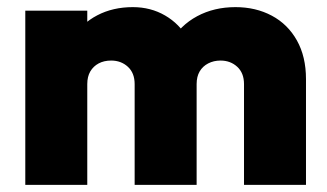

<svg xmlns="http://www.w3.org/2000/svg" viewBox="-20 -519 919 539"><path d="M51 0V-489H225V0ZM358 0V-283Q358 -314 339 -331.5Q320 -349 292 -349Q272 -349 257 -341Q242 -333 233.5 -318.5Q225 -304 225 -283L157 -310Q157 -369 183 -411Q209 -453 253 -476Q297 -499 353 -499Q403 -499 443.5 -475.5Q484 -452 508 -410Q532 -368 532 -311V0ZM665 0V-283Q665 -314 646 -331.5Q627 -349 599 -349Q580 -349 564.5 -341Q549 -333 540.5 -318.5Q532 -304 532 -283L430 -288Q432 -354 459 -401Q486 -448 533.5 -473.5Q581 -499 641 -499Q698 -499 743 -475Q788 -451 813.5 -405.5Q839 -360 839 -297V0Z"/></svg>

Font: Outfit Thin ExtraBold
Style: Regular
Weight: 800
Version: Version 1.100;gftools[0.9.27]